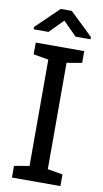

<svg xmlns="http://www.w3.org/2000/svg" viewBox="-99 -950 532 996"><g transform="rotate(10 167.0 -452.5)"><path d="M39.6 0V-61.5L119.1 -75.2V-635.3L39.6 -648.9V-710.9H294.9V-648.9L215.3 -635.3V-75.2L294.9 -61.5V0ZM17.1 -776.9V-789.6L137.2 -905.3H195.3L316.4 -789.1V-776.9H237.8L166 -849.1L95.2 -776.9Z"/></g></svg>

Font: Roboto Slab
Style: Regular
Weight: 400
Designer: Google
Version: Version 2.000; ttfautohint (v1.8.1.43-b0c9)